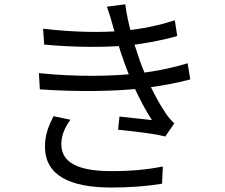

<svg xmlns="http://www.w3.org/2000/svg" viewBox="-20 -818 1040 887"><path d="M179.2 -685.4 184.1 -612C327.1 -598.9 467.1 -598.6 568.7 -608.1C648.7 -615.9 733.1 -632.5 798.7 -651.7L787.6 -724.4C715.5 -700.5 633.7 -683.9 551.7 -676C449.2 -666.6 318.2 -669 179.2 -685.4ZM159.7 -480.1 164.1 -405.2C336.3 -393 521 -395.6 644.8 -411C728.4 -421.2 804.1 -436.1 859.1 -451.1L846.7 -525.7C793.7 -509.4 712.5 -489.4 617.4 -479.1C500.9 -465.1 330.5 -462.5 159.7 -480.1ZM501.5 -698.4C515.2 -648.6 530.5 -595.1 555.1 -526.8C584.2 -446 626.1 -349.4 681.8 -263.2C650.1 -267.1 585.3 -274.1 532 -279.6L525.4 -218.8C594.3 -211.4 687.6 -201.7 743.6 -187.4L785.3 -248.3C770.8 -261.8 758.6 -275.3 747.9 -291.2C695.7 -368.2 651.7 -464.8 624.2 -542.7C599.6 -613.3 568.8 -714.4 558.9 -798.1L473.7 -787.2C484.3 -758.7 493.6 -727.8 501.5 -698.4ZM305.2 -264.9 227.1 -281.3C205 -237.2 187.1 -195.2 187.8 -138.4C189 -9.7 299 48.4 495 48.4C580.4 48.4 658.7 42.3 728.7 30.7L732.2 -48.9C660 -34.3 586.9 -27.5 493.7 -27.5C336.9 -27.5 263.4 -69.2 263.4 -151.7C263.4 -196.1 281.2 -230.5 305.2 -264.9Z"/></svg>

Font: Source Han Sans JP VF
Style: Regular
Weight: 250
Designer: Ryoko NISHIZUKA 西塚涼子 (kana, bopomofo & ideographs); Paul D. Hunt (Latin, Greek & Cyrillic); Sandoll Communications 산돌커뮤니
Foundry: Adobe
Version: Version 2.004;hotconv 1.0.118;makeotfexe 2.5.65603